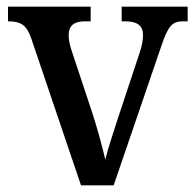

<svg xmlns="http://www.w3.org/2000/svg" viewBox="-20 -556 585 576"><path d="M74 -440 223 0H321L463 -415C484 -478 496 -492 529 -492H543V-536H345V-492H357C391 -492 409 -479 409 -452C409 -435 406 -418 398 -395L335 -205C320 -158 302 -105 296 -77C288 -111 272 -172 256 -220L194 -407C189 -422 186 -437 186 -451C186 -478 201 -492 234 -492H252V-536H4V-492C43 -492 60 -481 74 -440Z"/></svg>

Font: Noto Serif Armenian SemiCondensed Medium
Style: Regular
Weight: 500
Width: 4
Designer: Monotype Design Team
Foundry: Monotype Imaging Inc.
Version: Version 2.008